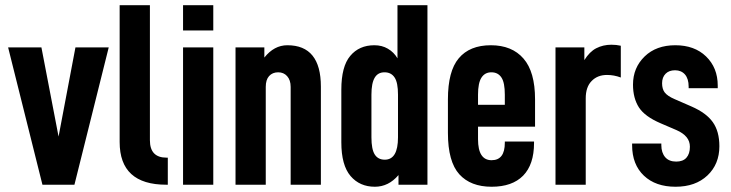

<svg xmlns="http://www.w3.org/2000/svg" viewBox="-20 -710 2811 738"><path d="M11.2 -527.8H139.2L205.1 -185.1L270 -527.8H397.9L266.1 0H143.1Z M439.9 -164.1V-689.9H556.2V-170.9Q556.2 -104 620.1 -104H625V0H619.1Q439.9 0 439.9 -164.1Z M683.6 -527.8H799.8V0H683.6ZM683.6 -689.9H799.8V-592.8H683.6Z M885.3 -527.8H996.1V-488.8Q1033.7 -536.1 1084.5 -536.1Q1213.4 -536.1 1213.4 -377V0H1097.2V-376Q1097.2 -402.3 1083.5 -417.5Q1070.3 -432.1 1049.3 -432.1Q1027.3 -432.1 1014.2 -417.5Q1001.5 -403.3 1001.5 -376V0H885.3Z M1327.6 -33.2Q1292 -74.7 1292 -163.1V-365.2Q1292 -454.6 1326.2 -495.1Q1360.4 -536.1 1418.9 -536.1Q1448.2 -536.1 1470.7 -522.9Q1494.1 -509.3 1507.8 -485.8V-689.9H1623V0H1511.7V-37.1Q1473.6 7.8 1420.9 7.8Q1362.8 7.8 1327.6 -33.2ZM1509.8 -182.1V-346.2Q1509.8 -392.1 1497.1 -411.6Q1483.9 -432.1 1458 -432.1Q1432.6 -432.1 1420.4 -411.6Q1407.7 -390.6 1407.7 -346.2V-182.1Q1407.7 -136.2 1420.4 -116.2Q1433.1 -96.2 1459 -96.2Q1509.8 -96.2 1509.8 -182.1Z M1817.4 -223.1V-174.8Q1817.4 -94.2 1869.6 -94.2Q1920.4 -94.2 1920.4 -161.1V-166H2032.7V-160.2Q2032.7 -77.6 1990.7 -34.7Q1948.7 7.8 1869.6 7.8Q1789.1 7.8 1745.6 -40Q1701.7 -88.4 1701.7 -199.2V-328.1Q1701.7 -436.5 1743.2 -485.8Q1785.2 -536.1 1866.7 -536.1Q1947.8 -536.1 1992.2 -484.9Q2036.6 -434.1 2036.6 -328.1V-223.1ZM1817.4 -346.2V-307.1H1920.4V-346.2Q1920.4 -392.1 1907.7 -411.6Q1894.5 -432.1 1868.7 -432.1Q1843.8 -432.1 1830.6 -411.6Q1817.4 -391.1 1817.4 -346.2Z M2115.2 -527.8H2226.1V-479Q2246.1 -511.2 2271.5 -524.4Q2297.9 -538.1 2330.1 -538.1Q2349.1 -538.1 2366.2 -534.2V-412.1Q2340.3 -421.9 2313 -421.9Q2276.4 -421.9 2253.9 -398.4Q2231.4 -375.5 2231.4 -332V0H2115.2Z M2455.1 -34.7Q2409.7 -77.6 2409.7 -151.9V-158.2H2522V-151.9Q2522 -123 2537.1 -105.5Q2551.8 -88.9 2579.1 -88.9Q2605 -88.9 2618.2 -103.5Q2631.8 -118.7 2631.8 -146Q2631.8 -167 2619.1 -182.6Q2606 -198.7 2580.1 -210L2520 -235.8Q2459 -261.7 2436 -296.9Q2413.1 -332.5 2413.1 -384.8Q2413.1 -449.7 2458 -493.2Q2502.4 -536.1 2575.7 -536.1Q2649.4 -536.1 2693.8 -493.2Q2738.8 -449.7 2738.8 -380.9V-371.1H2627V-377Q2627 -407.2 2612.8 -423.8Q2598.6 -439.9 2574.7 -439.9Q2551.8 -439.9 2538.6 -426.8Q2524.9 -413.1 2524.9 -390.1Q2524.9 -368.2 2534.7 -355Q2545.4 -340.8 2572.8 -329.1L2637.7 -300.8Q2694.8 -275.9 2719.7 -240.7Q2745.1 -205.1 2745.1 -147.9Q2745.1 -79.1 2699.2 -35.6Q2653.3 7.8 2576.7 7.8Q2500 7.8 2455.1 -34.7Z"/></svg>

Font: D-DIN Condensed
Style: DINCondensed-Bold
Weight: 700
Width: 3
Designer: Charles Nix
Foundry: Datto Inc.
Version: Version 1.10